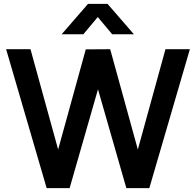

<svg xmlns="http://www.w3.org/2000/svg" viewBox="-20 -975 1016 995"><path d="M340.8 0H221.8L11.7 -720H138L281.3 -200.2L424.5 -719.2L551 -720L694.3 -200.2L837.5 -720H964L753.8 0H634.8L487.8 -512.2ZM412 -797.5H299.5L436.2 -955H537.2L673.8 -797.5H561.3L486.7 -886.7Z"/></svg>

Font: Manrope Variable Light
Style: Regular
Weight: 200
Designer: Mikhail Sharanda
Foundry: Mikhail Sharanda
Version: Version 4.505